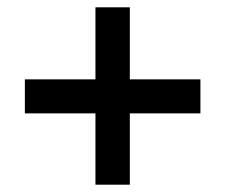

<svg xmlns="http://www.w3.org/2000/svg" viewBox="-20 -616 617 525"><path d="M335 -399H528V-306H335V-111H241V-306H48V-399H241V-596H335Z"/></svg>

Font: Noto Sans Meetei Mayek SemiBold
Style: Regular
Weight: 600
Designer: Monotype Design Team and Neelakash Kshetrimayum
Foundry: Monotype Imaging Inc.
Version: Version 2.002; ttfautohint (v1.8.4.7-5d5b)